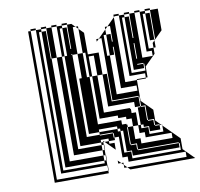

<svg xmlns="http://www.w3.org/2000/svg" viewBox="-79 -791 913 875"><g transform="rotate(-10 377.5 -354.0)"><path d="M405 -612H417L405 -600ZM285 -660V-684H281V-660ZM669 -660V-684H665V-660ZM573 -660V-684H569V-660ZM189 -660V-684H185V-660ZM477 -564H473V-588H477ZM429 -420V-444H425V-420ZM597 -444H549V-464H597ZM549 -348V-372H477V-540H473V-528H453V-560H473V-540H477V-564H473V-560H453V-592H473V-588H477V-612H473V-592H453V-624H441V-528H453V-348ZM573 -228V-252H569V-228ZM573 -228H569V-208H573V-204H597V-180H601V-176H621V-156H573V-180H549V-192H537V-272H549V-276H553V-272H569V-252H573V-276H553V-320H549V-324H425V-320H405V-448H381V-540H357V-448H381V-320H549V-276H525V-300H405V-320H357V-448H345V-560H333V-672L321 -684H309V-560H333V-448H345V-320H381V-276H501V-272H505V-252H525V-192H537V-176H569V-144H633V-172L629 -176H621V-180H601V-208H573ZM477 -180V-192H473V-180ZM357 -108H355V-132H345V-144H249V-240H213V-400H237V-240H285V-180H345V-176H405V-156H409V-144H381V-156H345V-144H355V-132H357ZM669 -108V-132H549V-156H525V-192H501V-228H477V-240H441V-252H357V-320H345V-228H453V-208H473V-204H477V-192H501V-132H525V-108ZM693 -60H477V-84H453V-112H477V-108H501V-84H505V-80H693ZM345 -48V-60H165V-560H189V-84H345V-60H355V-36H357V-12H355V-36H141V-700H117V-708H141V-700H165V-688H185V-684H189V-700H165V-708H189V-700H213V-560H237V-400H285V-240H297V-400H249V-560H237V-700H213V-708H237V-700H261V-688H281V-684H285V-700H261V-708H285V-700H305L321 -684H333V-672L355 -650V-550H405V-448H425V-444H429V-612H417L453 -648V-660H465L453 -648V-624H473V-612H477V-660H465L501 -696V-708H525V-700H549V-688H569V-684H573V-700H549V-708H573V-700H597V-492H645V-516H621V-700H597V-708H621V-700H645V-688H665V-684H669V-700H645V-708H669V-700H705V-600L665 -560V-528H655V-550L665 -560V-564H645V-592H665V-588H669V-612H665V-592H645V-624H665V-612H669V-636H665V-624H645V-656H665V-636H669V-660H665V-656H645V-688H633V-528H655V-500L605 -450V-400H597V-396H555V-400H597V-420H525V-700H505L501 -696V-396H555V-300L605 -250V-200L629 -176H633V-172L705 -100V-50L755 0H455L443 -12H429V-26L419 -36H405V-50L419 -36H429V-26L443 -12H717V-36H453V-60H429V-156H409V-176H405V-180H345V-192H297V-240H249V-400H213V-560H189V-564H185V-560H165V-592H185V-588H189V-612H185V-592H165V-624H185V-612H189V-636H185V-624H165V-656H185V-636H189V-660H185V-656H165V-688H153V-48ZM669 -564V-588H665V-564ZM285 -564H281V-588H285ZM573 -564H569V-588H573ZM189 -564V-588H185V-564ZM573 -492V-468H569V-492ZM281 -560H261V-592H281V-588H285V-612H281V-592H261V-624H281V-612H285V-636H281V-624H261V-656H281V-636H285V-660H281V-656H261V-688H249V-560H285V-400H297V-448H309V-560H285V-564H281ZM601 -432V-464H597V-468H569V-464H549V-496H569V-492H573V-516H569V-496H549V-528H569V-516H573V-540H569V-528H549V-560H569V-540H573V-564H569V-560H549V-592H569V-588H573V-612H569V-592H549V-624H569V-612H573V-636H569V-624H549V-656H569V-636H573V-660H569V-656H549V-688H537V-432ZM429 -396V-420H425V-396ZM429 -372V-396H425V-372ZM429 -348V-372H425V-348ZM429 -348H425V-324H429ZM357 -60H355V-84H345V-108H213V-240H237V-132H345V-108H355V-84H357ZM381 -132H405V-100L361 -144H355V-150L361 -144H381ZM473 -144H453V-176H473V-156H477V-180H473V-176H453V-180H441V-192H429V-204H345V-192H429V-180H441V-80H473V-48H697V-80H693V-84H505V-112H477V-132H473V-112H453V-144H473V-132H477V-156H473ZM105 0V-700H117V-12H355V0Z"/></g></svg>

Font: Rubik Broken Fax
Style: Regular
Weight: 400
Designer: Hubert and Fischer, NaN
Foundry: Hubert and Fischer, NaN
Version: Version 2.201